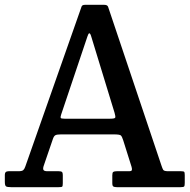

<svg xmlns="http://www.w3.org/2000/svg" viewBox="-20 -775 785 795"><path d="M0 -22V-51.5Q0 -66 15.5 -66H56Q71.5 -66 76.5 -70.8Q81.5 -75.5 85 -86L318 -748.5Q321 -755 331.5 -755H412Q424.5 -755 427.5 -747L648.5 -89.5Q652.5 -77 656 -71.5Q659.5 -66 677 -66H729.5Q740 -66 742.5 -63.5Q745 -61 745 -50V-18Q745 -6 742.5 -3Q740 0 728 0H464Q453.5 0 449.2 -2.8Q445 -5.5 445 -17V-49.5Q445 -60.5 449 -63.2Q453 -66 463.5 -66H514Q525.5 -66 526.2 -71.5Q527 -77 524.5 -85L490.5 -193Q485.5 -209 480.8 -213.8Q476 -218.5 453 -218.5H232Q215.5 -218.5 209.2 -215Q203 -211.5 199 -199.5L161.5 -90Q157 -77.5 159.8 -71.8Q162.5 -66 176.5 -66H223.5Q233 -66 236.5 -63Q240 -60 240 -50.5V-16.5Q240 -4.5 237.5 -2.2Q235 0 223 0H26Q11 0 5.5 -3Q0 -6 0 -22ZM342 -624 233 -300Q230 -290.5 231.2 -287Q232.5 -283.5 247 -283.5H436Q455 -283.5 457 -287.8Q459 -292 454.5 -307.5L358.5 -621.5Q354 -637.5 350 -637.2Q346 -637 342 -624Z"/></svg>

Font: Besley* Narrow Medium
Style: Regular
Weight: 500
Width: 4
Designer: Owen Earl
Foundry: indestructible type*
Version: Version 3.000; ttfautohint (v1.8.3)